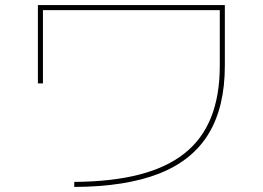

<svg xmlns="http://www.w3.org/2000/svg" viewBox="-20 -725 1040 760"><path d="M274 -5Q423 -6 531.5 -34Q640 -62 710.5 -118Q781 -174 815.5 -260.5Q850 -347 850 -465V-685H150V-395H130V-705H870V-465Q870 -302 806 -196Q742 -90 610 -38Q478 14 274 15Z"/></svg>

Font: M PLUS 2 Thin
Style: Regular
Weight: 100
Designer: Coji Morishita
Foundry: UNDERFOREST DESIGN
Version: Version 1.001